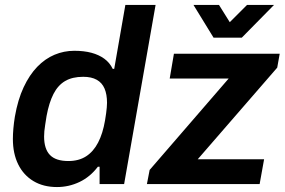

<svg xmlns="http://www.w3.org/2000/svg" viewBox="-20 -743 1149 775"><path d="M210 12Q155 12 115 -12Q75 -36 53.5 -79.5Q32 -123 32 -182Q32 -202 34 -224.5Q36 -247 40 -272Q52 -341 75.5 -391Q99 -441 130.5 -473.5Q162 -506 200 -522Q238 -538 280 -538Q319 -538 349 -530Q379 -522 401 -506Q423 -490 435 -465H441L486 -723H608L481 0H382V-70H375Q344 -29 301 -8.5Q258 12 210 12ZM256 -93Q298 -93 327.5 -112Q357 -131 376 -167.5Q395 -204 404 -257Q407 -274 408.5 -286.5Q410 -299 411 -309Q412 -319 412 -328Q412 -362 402 -385.5Q392 -409 370.5 -421Q349 -433 316 -433Q272 -433 243 -416Q214 -399 196 -364Q178 -329 168 -275Q165 -255 162.5 -240Q160 -225 159 -213.5Q158 -202 158 -192Q158 -142 181.5 -117.5Q205 -93 256 -93ZM573 0 584 -57 903 -426H665L682 -526H1109L1099 -470L778 -100H1046L1028 0ZM1086 -723 956 -591H842L761 -723H864L929 -619H873L977 -723Z"/></svg>

Font: Archivo SemiBold SemiBold
Style: Italic
Weight: 600
Italic angle: -10°
Version: Version 2.001